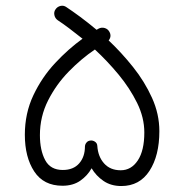

<svg xmlns="http://www.w3.org/2000/svg" viewBox="-20 -618 633 660"><path d="M170.9 -585.9Q177.2 -595.2 188.2 -597.7Q199.2 -600.1 208.5 -593.3Q228.5 -580.1 255.4 -560.3Q282.2 -540.5 312 -515.6Q315.4 -517.6 318.8 -519.5Q329.1 -524.9 339.8 -521.7Q350.6 -518.6 356 -508.8Q364.7 -493.2 353.5 -479Q397.5 -437.5 437.3 -387.7Q477.1 -337.9 502.4 -282Q527.8 -226.1 527.8 -167Q527.8 -83 493.9 -30.8Q460 21.5 397 21.5Q361.3 21.5 335.7 3.9Q310.1 -13.7 294.9 -39.6Q280.8 -14.2 255.9 3.2Q231 20.5 194.8 20.5Q129.9 20.5 97.7 -28.6Q65.4 -77.6 65.4 -154.8Q65.4 -228.5 94.7 -290.5Q124 -352.5 169.7 -401.4Q215.3 -450.2 263.7 -484.9Q239.3 -504.4 217.5 -520.8Q195.8 -537.1 178.7 -548.3Q169.4 -554.7 167 -565.9Q164.6 -577.1 170.9 -585.9ZM314.5 -116.7Q316.9 -79.6 337.9 -56.2Q358.9 -32.7 395 -32.7Q431.2 -32.7 453.6 -66.4Q476.1 -100.1 476.1 -162.6Q476.1 -213.9 451.2 -264.4Q426.3 -314.9 387.5 -361.8Q348.6 -408.7 306.2 -447.8Q259.8 -416.5 216.6 -372.3Q173.3 -328.1 145.3 -272.7Q117.2 -217.3 117.2 -153.3Q117.2 -101.6 135.3 -67.6Q153.3 -33.7 195.8 -33.7Q232.4 -33.7 252.2 -56.4Q272 -79.1 272 -114.7Q272.5 -122.1 276.9 -127.4Q281.7 -133.8 290 -134.8Q298.3 -136.2 306.2 -131.1Q314 -126 314.5 -116.7Z"/></svg>

Font: Mikhak Light
Style: Regular
Weight: 300
Designer: Amin Abedi
Version: Version 3.3